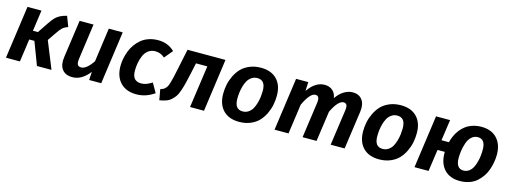

<svg xmlns="http://www.w3.org/2000/svg" viewBox="-14 -1195 4930 1861"><g transform="rotate(15 2451.5 -265.0)"><path d="M497.1 -545.9 536.1 -442.9Q499 -430.2 479.2 -411.4Q459.5 -392.6 429.2 -347.2L377 -271L486.8 0H340.8L253.9 -229H202.1L169.9 0H29.8L104 -529.8H244.1L214.8 -319.8H264.2L337.9 -429.2Q362.8 -466.3 382.6 -486.8Q402.3 -507.3 429.2 -521.5Q456.1 -535.6 497.1 -545.9Z M699.7 16.1Q627.9 16.1 595 -29.1Q562 -74.2 573.7 -151.9L627 -529.8H766.6L716.8 -171.9Q711.4 -130.4 721.4 -113.8Q731.4 -97.2 756.8 -97.2Q810.1 -97.2 872.6 -189.9L919.9 -529.8H1059.6L985.8 0H864.7L869.6 -83Q792.5 16.1 699.7 16.1Z M1412.6 -545.9Q1511.7 -545.9 1578.1 -481L1508.3 -397.9Q1467.3 -435.1 1413.6 -435.1Q1373 -435.1 1343.5 -412.8Q1314 -390.6 1298.6 -354.2Q1283.2 -317.9 1276.4 -280.5Q1269.5 -243.2 1269.5 -204.1Q1269.5 -147.5 1292.5 -122.8Q1315.4 -98.1 1358.4 -98.1Q1386.7 -98.1 1410.6 -107.2Q1434.6 -116.2 1467.3 -136.2L1520.5 -43Q1435.5 16.1 1341.3 16.1Q1237.8 16.1 1180.2 -44.4Q1122.6 -105 1122.6 -210Q1122.6 -245.6 1129.6 -283Q1136.7 -320.3 1150.9 -358.4Q1165 -396.5 1188.7 -429.9Q1212.4 -463.4 1243.4 -489.5Q1274.4 -515.6 1318.1 -530.8Q1361.8 -545.9 1412.6 -545.9Z M2090.8 -529.8 2017.1 0H1877L1937 -423.8H1823.2L1800.3 -316.9Q1785.2 -249 1776.4 -213.1Q1767.6 -177.2 1753.4 -135.5Q1739.3 -93.8 1725.3 -73.7Q1711.4 -53.7 1689.5 -33.2Q1667.5 -12.7 1639.6 -2.7Q1611.8 7.3 1572.3 14.2L1553.2 -92.8Q1570.8 -98.6 1581.3 -103.5Q1591.8 -108.4 1602.5 -119.9Q1613.3 -131.3 1619.4 -143.6Q1625.5 -155.8 1633.8 -182.9Q1642.1 -210 1648.7 -239Q1655.3 -268.1 1666 -319.8L1710 -529.8Z M2371.6 16.1Q2268.1 16.1 2210.9 -43.5Q2153.8 -103 2153.8 -208Q2153.8 -253.9 2162.8 -298.8Q2171.9 -343.8 2193.6 -389.2Q2215.3 -434.6 2247.6 -468.8Q2279.8 -502.9 2330.8 -524.4Q2381.8 -545.9 2444.8 -545.9Q2548.3 -545.9 2605.5 -486.1Q2662.6 -426.3 2661.6 -321.8Q2661.6 -276.4 2652.8 -231.7Q2644 -187 2622.6 -141.6Q2601.1 -96.2 2569.1 -61.8Q2537.1 -27.3 2486.1 -5.6Q2435.1 16.1 2371.6 16.1ZM2380.4 -90.8Q2412.1 -90.8 2437.3 -107.9Q2462.4 -125 2476.8 -150.6Q2491.2 -176.3 2500.7 -210.2Q2510.3 -244.1 2513.7 -273.4Q2517.1 -302.7 2517.6 -332Q2517.6 -387.7 2497.1 -413.8Q2476.6 -439.9 2435.5 -439.9Q2403.8 -439.9 2378.7 -422.9Q2353.5 -405.8 2338.9 -379.9Q2324.2 -354 2314.9 -320.1Q2305.7 -286.1 2302.2 -256.6Q2298.8 -227.1 2298.8 -198.2Q2298.8 -142.6 2319.1 -116.7Q2339.4 -90.8 2380.4 -90.8Z M3366.2 -545.9Q3428.7 -545.9 3460.7 -502.2Q3492.7 -458.5 3482.4 -383.8L3428.2 0H3288.1L3338.4 -355Q3344.2 -397.5 3334.7 -413.3Q3325.2 -429.2 3304.2 -429.2Q3250 -429.2 3189.5 -304.2L3146.5 0H3006.3L3056.2 -355Q3062 -397.5 3052.2 -413.3Q3042.5 -429.2 3022.5 -429.2Q2993.2 -429.2 2963.6 -393.8Q2934.1 -358.4 2907.2 -298.8L2865.2 0H2725.1L2799.3 -529.8H2921.4L2917.5 -439.9Q2989.3 -545.9 3084.5 -545.9Q3130.9 -545.9 3162.4 -519.3Q3193.8 -492.7 3201.2 -443.8Q3233.4 -492.2 3276.6 -519Q3319.8 -545.9 3366.2 -545.9Z M3775.9 16.1Q3672.4 16.1 3615.2 -43.5Q3558.1 -103 3558.1 -208Q3558.1 -253.9 3567.1 -298.8Q3576.2 -343.8 3597.9 -389.2Q3619.6 -434.6 3651.9 -468.8Q3684.1 -502.9 3735.1 -524.4Q3786.1 -545.9 3849.1 -545.9Q3952.6 -545.9 4009.8 -486.1Q4066.9 -426.3 4065.9 -321.8Q4065.9 -276.4 4057.1 -231.7Q4048.3 -187 4026.9 -141.6Q4005.4 -96.2 3973.4 -61.8Q3941.4 -27.3 3890.4 -5.6Q3839.4 16.1 3775.9 16.1ZM3784.7 -90.8Q3816.4 -90.8 3841.6 -107.9Q3866.7 -125 3881.1 -150.6Q3895.5 -176.3 3905 -210.2Q3914.6 -244.1 3918 -273.4Q3921.4 -302.7 3921.9 -332Q3921.9 -387.7 3901.4 -413.8Q3880.9 -439.9 3839.8 -439.9Q3808.1 -439.9 3783 -422.9Q3757.8 -405.8 3743.2 -379.9Q3728.5 -354 3719.2 -320.1Q3710 -286.1 3706.5 -256.6Q3703.1 -227.1 3703.1 -198.2Q3703.1 -142.6 3723.4 -116.7Q3743.7 -90.8 3784.7 -90.8Z M4657.7 -545.9Q4757.3 -545.9 4813.5 -485.8Q4869.6 -425.8 4869.6 -321.8Q4869.1 -284.7 4862.8 -247.3Q4856.4 -210 4843 -171.1Q4829.6 -132.3 4806.9 -99.4Q4784.2 -66.4 4754.2 -40Q4724.1 -13.7 4680.9 1.2Q4637.7 16.1 4586.4 16.1Q4486.8 16.1 4430.7 -43.7Q4374.5 -103.5 4374.5 -208V-219.2H4301.8L4270.5 0H4129.4L4203.6 -529.8H4344.7L4314.5 -319.8H4388.7Q4397.9 -356 4412.6 -387.9Q4427.2 -419.9 4450.4 -449.5Q4473.6 -479 4502.7 -500Q4531.7 -521 4571.5 -533.4Q4611.3 -545.9 4657.7 -545.9ZM4724.6 -332Q4726.1 -439.9 4648.4 -439.9Q4611.8 -439.9 4585 -415Q4558.1 -390.1 4544.7 -350.6Q4531.2 -311 4525.4 -272.9Q4519.5 -234.9 4519.5 -198.2Q4519.5 -90.8 4595.7 -90.8Q4625.5 -90.8 4649.2 -107.9Q4672.9 -125 4686.5 -150.6Q4700.2 -176.3 4709.2 -210.2Q4718.3 -244.1 4721.4 -273.7Q4724.6 -303.2 4724.6 -332Z"/></g></svg>

Font: FiraGO SemiBold
Style: Italic
Weight: 600
Italic angle: -8°
Designer: bBox Type GmbH
Foundry: bBox Type GmbH
Version: Version 1.001;PS 001.001;hotconv 1.0.88;makeotf.lib2.5.64775